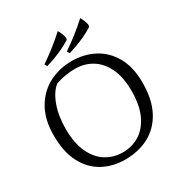

<svg xmlns="http://www.w3.org/2000/svg" viewBox="-211 -1075 1170 1239"><g transform="rotate(-30 373.5 -456.0)"><path d="M707 -363Q707 -237 662.5 -153.5Q618 -70 540.5 -29Q463 12 363 12Q271 12 197.5 -28.5Q124 -69 82 -150Q40 -231 40 -354Q40 -471 86 -551Q132 -631 209 -671.5Q286 -712 379 -712Q470 -712 544 -673.5Q618 -635 662.5 -557.5Q707 -480 707 -363ZM128 -352Q128 -246 160.5 -176Q193 -106 248.5 -71Q304 -36 373 -36Q443 -36 498.5 -71Q554 -106 586.5 -176Q619 -246 619 -352Q619 -455 586.5 -522.5Q554 -590 498.5 -624Q443 -658 373 -658Q336 -658 297 -651Q258 -644 229 -634Q183 -599 155.5 -523.5Q128 -448 128 -352ZM228 -762 217 -781Q217 -781 242.5 -798.5Q268 -816 310 -848.5Q352 -881 399 -924Q402 -921 408 -908.5Q414 -896 419 -881.5Q424 -867 424 -857Q424 -848 419 -845Q386 -824 348.5 -807Q311 -790 278.5 -778.5Q246 -767 228 -762ZM395 -762 384 -781Q384 -781 409.5 -798.5Q435 -816 477 -848.5Q519 -881 566 -924Q569 -921 575 -908.5Q581 -896 586 -881.5Q591 -867 591 -857Q591 -848 586 -845Q553 -824 515.5 -807Q478 -790 445.5 -778.5Q413 -767 395 -762Z"/></g></svg>

Font: Mate SC
Style: Regular
Weight: 400
Designer: Eduardo Rodriguez Tunni
Foundry: Eduardo Rodriguez Tunni
Version: Version 1.003; ttfautohint (v1.8.4.7-5d5b);gftools[0.9.24]